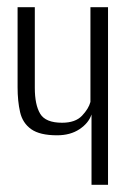

<svg xmlns="http://www.w3.org/2000/svg" viewBox="-20 -515 366 535"><path d="M235 0V-196Q227 -172 201.5 -155Q176 -138 139 -138Q91 -138 67 -155Q43 -172 36 -202.5Q29 -233 29 -272V-495H77V-270Q77 -223 92 -198Q107 -173 153 -173Q190 -173 208.5 -192.5Q227 -212 232 -231V-495H281V0Z"/></svg>

Font: Alumni Sans Light
Style: Regular
Weight: 300
Version: Version 1.018